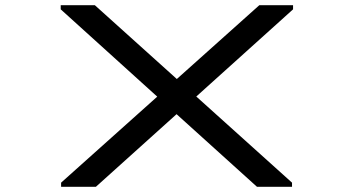

<svg xmlns="http://www.w3.org/2000/svg" viewBox="-20 -720 1363 740"><path d="M214 -684 586 -347.5 215.5 -16V0H349.5L660.5 -280L970.5 0H1105.5V-16L736.5 -348L1109.5 -684V-700H979.5L661.5 -415.5L345.5 -700H214Z"/></svg>

Font: Melete
Style: Regular
Weight: 400
Width: 6
Designer: Sora Sagano
Foundry: DOT COLON
Version: Version 0.200;FEAKit 1.0